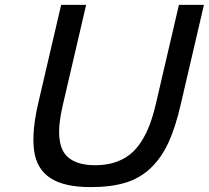

<svg xmlns="http://www.w3.org/2000/svg" viewBox="-20 -742 844 776"><path d="M346.2 14.2Q238.8 14.2 183.1 -22.7Q127.4 -59.6 117.7 -134.3Q107.9 -209 133.8 -321.8L227.1 -722.2H328.1L234.9 -321.8Q223.6 -273.4 220.2 -236.6Q216.8 -199.7 222.4 -168.5Q228 -137.2 244.6 -116.9Q261.2 -96.7 291.3 -85.4Q321.3 -74.2 365.2 -74.2Q408.7 -74.2 444.1 -85.7Q479.5 -97.2 505.1 -117.7Q530.8 -138.2 551 -169.7Q571.3 -201.2 585 -237.8Q598.6 -274.4 609.9 -321.8L703.1 -722.2H804.2L710.9 -321.8Q689.5 -228 660.9 -166Q632.3 -104 589.1 -62.7Q545.9 -21.5 487.3 -3.7Q428.7 14.2 346.2 14.2Z"/></svg>

Font: Perun
Style: Italic
Weight: 400
Italic angle: -12°
Foundry: Stefan Peev, Context Ltd
Version: Version 001.000